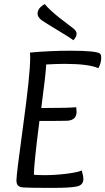

<svg xmlns="http://www.w3.org/2000/svg" viewBox="-20 -912 513 935"><path d="M459 -580Q411 -601 295 -601Q256 -601 205 -598Q203 -551 181 -386Q318 -386 351 -390Q353 -374 353 -368Q353 -327 308 -324Q284 -323 172 -323Q145 -112 145 -61Q173 -59 195 -59Q249 -59 304.5 -66Q360 -73 378 -82Q386 -55 386 -40Q386 -11 354.5 -4Q323 3 234 3Q122 3 96 1Q76 0 68 -8Q60 -16 60 -34Q60 -62 93.5 -306Q127 -550 127 -631Q127 -649 126 -656Q224 -665 324 -665Q453 -665 468 -650Q473 -644 473 -631Q473 -605 459 -580ZM188 -810Q163 -826 163 -846Q163 -873 198 -892Q210 -877 231 -858Q252 -839 270 -825Q288 -811 309 -795Q330 -779 334 -776Q353 -762 353 -748Q353 -732 337 -716Q324 -727 268 -760.5Q212 -794 188 -810Z"/></svg>

Font: Overlock
Style: Italic
Weight: 400
Designer: Dario Muhafara
Foundry: Dario Manuel Muhafara
Version: Version 1.002